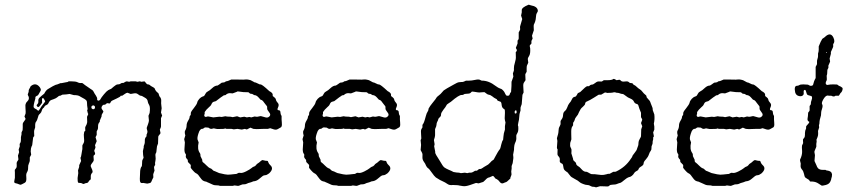

<svg xmlns="http://www.w3.org/2000/svg" viewBox="-20 -788 3674 824"><path d="M226.1 -425.8 239.7 -431.2H244.1L264.2 -435.1Q271 -435.1 274.9 -439H284.2Q305.2 -439 312.5 -435.1Q319.3 -431.2 325.7 -431.6Q332 -432.1 334 -431.2Q335.9 -430.2 337.4 -428.7Q338.9 -426.8 344.7 -422.9Q350.6 -418.9 355.5 -415.5Q359.4 -412.1 368.2 -406.7Q377 -401.4 379.4 -398.4Q382.8 -393.6 383.8 -390.6Q384.8 -387.7 391.6 -377.9Q397.9 -368.2 397 -363.3Q396 -358.4 400.9 -356Q408.2 -356 411.1 -362.3Q414.1 -368.7 425.8 -382.8Q437.5 -397 444.3 -400.9Q451.2 -404.8 453.1 -405.3Q455.1 -405.3 457.5 -407.2Q460 -409.2 467.8 -416Q479 -425.8 485.4 -425.8Q491.7 -425.8 495.1 -427.7Q501 -432.1 504.4 -432.1H509.8Q511.7 -433.1 515.6 -435.5Q519.5 -438 522.5 -438.5Q524.9 -439 528.8 -438Q532.7 -437 534.2 -437L541 -439H562L569.8 -437L580.1 -439L586.9 -437Q599.1 -439 601.1 -438.5Q602.5 -437.5 606.4 -431.6Q610.4 -425.8 615.2 -425.8Q621.1 -425.8 627.9 -418.9Q642.1 -411.1 643.1 -409.7Q644 -408.2 646 -403.3Q649.4 -395.5 660.2 -387.2L664.1 -375Q672.4 -366.7 671.9 -355.5Q670.9 -343.8 672.4 -335.9Q673.8 -328.1 673.8 -323.2L670.9 -305.2L675.8 -292L670.9 -280.8V-245.1Q670.9 -241.7 666 -231.9L668.9 -216.8Q668 -213.9 663.6 -209Q659.2 -204.1 659.2 -201.2L658.2 -171.9L653.8 -160.2Q652.8 -156.2 652.3 -147.5Q651.9 -138.7 650.9 -134.8Q649.9 -131.8 647.9 -128.4Q646 -125 647.5 -115.7Q648.9 -106.4 647 -97.7Q645 -88.9 645.5 -85.4Q646 -82 646 -80.1Q641.1 -75.2 641.1 -68.8L643.1 -55.7L638.2 -42Q637.2 -40 637.7 -34.7Q638.2 -29.3 638.2 -26.9L632.8 -16.1Q629.9 -7.8 627.4 -4.9Q625 -2 611.8 0L594.7 -2.9Q592.3 -2.9 589.4 -2.4Q586.4 -2 583 -4.9Q579.6 -10.3 580.1 -20.5Q581.1 -30.8 581.1 -43.9Q581.1 -67.4 588.9 -75.2Q589.8 -79.1 589.8 -87.4Q589.8 -95.7 590.8 -100.1L596.2 -110.8L594.2 -123L593.3 -139.6L596.2 -152.8Q597.2 -153.3 596.7 -157.2Q596.2 -161.1 599.1 -167Q602.1 -172.9 601.6 -184.1Q600.6 -194.8 608.9 -203.1Q608.9 -206.5 608.9 -210Q614.7 -221.2 611.8 -228.5Q608.9 -236.3 609.9 -240.2Q611.3 -244.1 615.2 -254.9Q619.1 -265.6 619.1 -271L617.2 -291L622.1 -303.2Q625.5 -328.6 620.1 -337.4Q614.7 -346.2 614.3 -351.6Q613.3 -362.8 602.1 -368.7Q590.8 -374.5 589.4 -376Q587.9 -377 585.4 -377Q583 -377 580.6 -377.9Q578.1 -378.9 571.8 -383.8Q565.4 -389.2 554.7 -387.2Q543.9 -385.3 541 -384.8L526.9 -390.1Q522 -389.6 514.2 -383.8Q505.9 -377.9 504.9 -377.4Q503.9 -377 502 -377Q500 -377 498 -377Q498 -373 480.5 -365.2Q462.9 -356.9 460 -355.5Q456.1 -353 454.1 -348.1Q452.6 -342.8 446.8 -344.2Q439 -346.7 435.5 -342.3Q432.1 -337.9 427.2 -338.4Q422.4 -339.4 417.5 -332Q413.1 -324.2 418.9 -317.4Q424.8 -310.5 423.3 -307.6Q421.9 -304.7 419.4 -300.8Q417 -296.9 416.5 -295.4Q416 -293.9 416 -290.5Q416 -287.1 415 -286.1L408.2 -270V-265.1Q400.9 -257.8 400.9 -247.6Q400.9 -237.3 399.9 -233.9L395 -224.1V-209L390.1 -199.2L395 -182.1L388.2 -166Q387.2 -164.1 388.7 -160.6Q390.1 -157.2 389.6 -155.3Q388.2 -149.4 385.7 -145Q383.3 -140.6 385.7 -136.7Q388.2 -132.3 388.2 -128.4Q388.2 -124.5 381.8 -120.1Q380.9 -117.2 381.8 -109.4Q382.8 -101.6 381.8 -98.1Q380.9 -95.2 374 -86.4Q367.2 -77.6 370.1 -72.3Q373 -66.9 376 -58.6Q378.9 -50.3 376 -46.9Q368.7 -39.6 369.6 -28.8Q370.6 -18.1 367.7 -16.6Q365.2 -15.1 364.3 -14.2Q363.3 -13.7 360.8 -9.8Q358.9 -5.9 357.4 -4.9Q353 -2 351.1 -2.4Q349.1 -2.9 344.2 -0.5Q338.9 2 337.4 1.5Q335.9 1 332.5 -0.5Q329.1 -2 328.6 -2.4Q328.1 -2.9 322.3 -2.9Q316.4 -2.9 314.9 -4.9Q313 -7.8 313 -23.9L315.9 -44.9L314.9 -57.1L319.8 -71.8V-76.7Q319.8 -80.1 320.8 -81.1L328.1 -97.2L325.2 -110.8Q328.1 -113.8 329.6 -126Q331.1 -138.2 332.5 -143.1Q334 -147.9 333.5 -153.8Q333 -160.2 333.5 -163.1Q334 -166 336.9 -170.4Q339.8 -174.8 340.8 -179.7Q341.8 -184.6 340.3 -198.2Q338.9 -212.4 340.8 -217.8Q340.8 -223.6 346.2 -227.1Q346.2 -230 345.7 -235.4Q345.2 -240.2 346.2 -243.2Q347.2 -246.1 350.1 -251Q353 -255.9 353 -258.8Q355 -261.7 354 -272.9Q353 -284.2 353.5 -286.6Q354 -289.1 358.9 -298.8Q358.9 -299.8 356.9 -301.8L354 -314.9Q356 -316.9 356 -320.8L354 -335Q354 -352.5 351.1 -356.4Q348.6 -359.4 342.8 -363.3Q336.9 -367.2 331.5 -369.6Q326.2 -372.1 323.7 -374Q316.4 -379.9 296.4 -379.9L278.8 -384.8L264.2 -382.8Q249 -381.8 248 -381.8L238.3 -377Q236.8 -377 235.4 -377Q232.9 -377 227.1 -371.6Q221.2 -366.2 210 -362.3Q199.2 -358.9 196.3 -356.9Q193.4 -355 189.9 -349.1Q187 -342.8 185.1 -340.8Q183.1 -338.9 178.7 -336.9Q173.8 -335 172.9 -334Q171.9 -333 170.9 -330.6Q169.9 -328.1 168.9 -327.1Q168 -326.2 165 -323.7Q161.1 -320.3 159.2 -313Q157.7 -305.7 152.3 -300.8Q147 -295.9 145.5 -293Q144 -290 142.1 -282.2Q139.2 -271 135.3 -266.1Q130.9 -261.2 130.9 -252.4V-241.2L127 -229Q126 -225.6 126.5 -216.8Q127 -208 127 -204.1Q122.1 -199.2 122.1 -196.8L118.2 -165Q118.2 -164.1 115.2 -158.7Q112.3 -153.3 111.8 -138.2Q113.8 -126.5 113.8 -124L107.9 -112.8V-99.1Q107.9 -94.7 104 -86.4Q100.1 -78.1 100.6 -67.9Q101.1 -57.6 96.2 -49.3Q91.3 -41.5 92.8 -29.8Q93.8 -18.1 92.3 -12.2Q90.8 -5.9 85 -2.9Q79.1 0 74.7 2.4Q70.3 4.9 66.9 4.9L56.2 1Q55.2 0 49.3 -1Q43.5 -2 42 -4.4Q40 -6.8 42 -14.6Q43.9 -22.5 43.9 -24.9V-47.9Q43 -58.1 43.9 -59.6Q44.9 -61 48.8 -65.9Q52.7 -70.8 51.8 -80.6Q50.3 -90.8 54.7 -96.2Q59.1 -102.1 59.1 -104L57.1 -120.1L62 -134.8L60.1 -146L64.9 -160.2Q64.9 -161.1 64.5 -165.5Q64 -169.9 64.9 -171.4Q65.9 -172.9 67.4 -175.3Q69.8 -179.2 69.8 -189.5V-199.2L71.8 -209Q72.8 -210.9 72.3 -215.8Q71.8 -220.7 74.7 -224.6Q78.1 -228.5 77.6 -240.7Q77.1 -252.9 77.6 -256.8Q78.1 -260.7 83.5 -267.6Q88.9 -274.4 89.8 -277.8L85 -288.1L89.8 -300.8Q90.8 -305.7 89.4 -322.3Q87.9 -338.9 90.8 -342.8Q90.8 -346.7 98.6 -354.5Q106.4 -362.3 103 -373Q99.1 -379.9 99.1 -382.8L103 -394V-397.5Q103 -402.3 105.5 -406.2Q107.9 -410.2 108.9 -412.1Q109.9 -414.1 110.4 -415.5Q110.8 -417 111.8 -418Q130.9 -434.1 147 -418Q151.9 -413.1 154.3 -407.2Q156.7 -401.4 152.3 -395Q147.9 -387.7 146 -383.8Q144 -379.9 142.6 -378.9Q141.1 -377.9 137.7 -376.5Q131.8 -374 131.8 -369.6V-365.2Q121.6 -331.1 125 -326.7Q128.4 -322.3 133.3 -320.3Q138.2 -318.8 139.2 -315.9Q143.1 -313 146 -313Q148.4 -315.4 152.8 -322.8Q156.7 -330.1 159.7 -333.5Q162.6 -336.9 173.8 -352.1Q173.8 -354 170.4 -360.4Q167 -366.2 165.5 -367.2Q164.1 -368.2 162.1 -366.2Q160.2 -364.3 160.2 -362.3Q160.2 -360.4 160.6 -353.5Q161.1 -347.2 160.6 -346.7Q160.2 -346.2 152.3 -335.4Q144.5 -325.2 140.6 -330.1Q136.7 -335 137.2 -336.9Q138.2 -338.9 141.1 -341.8Q145.5 -346.2 144.5 -355Q143.6 -363.8 150.9 -370.1Q158.2 -376 159.2 -377.4Q160.2 -378.9 169.9 -386.2Q176.8 -399.9 185.1 -405.3Q193.4 -410.6 206.5 -418Q221.2 -425.8 226.1 -425.8ZM377 -335Q370.1 -332 373 -323.2Q377 -318.4 381.8 -319.3Q386.7 -320.3 387.7 -326.2Q388.7 -331.1 384.8 -334Q381.8 -336.9 377 -335Z M949.7 -439Q957 -439 972.7 -446.8H988.8Q1010.7 -446.8 1017.6 -446.3Q1024.4 -445.8 1032.2 -446.8Q1040 -447.8 1047.9 -445.8Q1054.7 -443.8 1055.7 -443.8L1073.7 -434.1H1076.7L1094.7 -425.8H1098.1Q1105 -425.8 1135.7 -397Q1150.4 -389.6 1150.4 -381.8V-376Q1152.3 -374 1157.7 -370.1Q1163.1 -366.2 1164.1 -360.8Q1165 -354 1171.9 -346.7Q1179.2 -339.4 1173.3 -327.1Q1167.5 -314.9 1175.8 -314.9H1177.7Q1183.6 -313 1183.6 -305.2Q1183.6 -297.4 1188.5 -290V-274.9Q1188.5 -273.4 1189.5 -261.7Q1190.4 -250 1189 -246.6Q1187.5 -243.2 1186.5 -242.2Q1185.5 -241.2 1183.1 -240.2Q1180.7 -239.3 1172.9 -234.4Q1165 -229.5 1154.8 -232.9L1139.6 -237.8L1129.4 -234.9Q1119.6 -234.9 1110.4 -234.9L1081.1 -233.9Q1073.7 -233.9 1067.4 -234.9L1054.7 -240.2L1040.5 -232.9Q1038.6 -231.9 1035.2 -233.4Q1031.7 -234.9 1030.8 -234.9L1017.6 -231.9L999 -234.9L983.4 -232.9L973.6 -234.9H951.7L946.8 -236.8L940.4 -234.9Q930.7 -234.9 920.4 -234.4Q910.2 -233.9 903.8 -235.8Q897.5 -237.8 895 -236.8Q890.1 -234.9 885.7 -234.9Q881.3 -234.9 874.5 -240.2Q859.9 -242.7 856.4 -239.3Q851.6 -234.9 848.1 -234.9H844.7Q838.9 -231.9 835.4 -225.1Q825.7 -201.2 827.6 -189.9L832.5 -176.8Q825.7 -147 837.9 -130.9Q840.3 -127.4 840.3 -122.6V-118.2Q842.3 -112.8 845.2 -107.9Q848.6 -103 848.1 -99.1Q847.7 -93.8 852.1 -90.8Q856.4 -87.9 866.7 -77.6Q877 -67.4 880.9 -66.4Q884.8 -65.4 886.7 -64Q888.7 -63 891.6 -59.6Q894.5 -56.2 896.5 -55.2Q898.4 -54.2 902.3 -53.2Q906.2 -52.2 913.6 -48.3Q920.9 -44.4 926.8 -43.9L944.3 -40Q958 -37.1 970.7 -39.1Q983.4 -41 988.3 -41Q993.2 -41 994.6 -41.5Q998 -42.5 1001.5 -44.9Q1004.9 -47.4 1013.2 -45.9Q1021 -44.9 1036.6 -52.7Q1052.7 -61 1059.1 -66.4Q1065.4 -71.8 1067.9 -72.3Q1074.7 -74.2 1078.1 -78.6Q1081.5 -83 1082.5 -84Q1083.5 -85 1087.4 -87.4Q1091.8 -89.8 1096.7 -94.7Q1101.6 -99.6 1106.4 -101.1L1119.6 -98.1Q1128.4 -98.1 1129.4 -96.7Q1130.4 -95.7 1131.8 -90.8Q1133.8 -85 1139.6 -79.6Q1157.2 -64.5 1134.8 -43.9Q1124.5 -36.1 1118.2 -36.1Q1111.8 -36.1 1106.9 -32.2Q1101.6 -28.3 1090.8 -19Q1080.1 -10.3 1067.4 -9.8Q1056.2 -4.9 1050.8 -3.9Q1045.4 -2.9 1040 0Q1034.7 2.9 1029.3 2.9Q1023.4 2.9 1020.5 3.4Q1017.6 3.9 1011.2 6.8Q1004.9 9.8 1001.5 9.8L986.3 7.8L978.5 9.8Q951.7 9.8 924.8 9.8L917.5 7.8Q898.9 7.8 892.1 3.9Q884.8 0 876 -3.4Q867.2 -6.8 866.7 -7.8Q855.5 -9.8 850.6 -13.2Q845.7 -16.6 837.4 -28.3Q829.6 -40 825.7 -42Q821.8 -43.9 818.8 -45.9Q815.4 -47.9 807.6 -56.6Q799.8 -65.4 798.8 -67.9Q797.9 -69.3 798.8 -74.2Q799.3 -79.1 797.9 -81.1Q796.4 -83 786.6 -92.8L785.6 -102.1Q776.9 -110.8 777.3 -116.7Q778.3 -122.1 778.3 -124L773.4 -132.8Q771.5 -138.7 771.5 -146.5L773.4 -176.8L770.5 -190.9L775.4 -207Q775.4 -208 773.9 -212.4Q772.5 -216.8 773.4 -225.1Q780.8 -237.8 780.8 -248.5Q780.8 -259.3 787.1 -269.5Q793.5 -279.8 793.5 -283.7Q793.5 -287.1 793.9 -288.1Q794.4 -289.1 795.4 -290.5Q796.4 -292 797.4 -293.5Q798.3 -294.9 798.8 -296.4Q799.3 -297.9 798.8 -301.3Q798.8 -304.7 800.8 -308.6Q802.7 -312.5 812 -324.2Q824.2 -339.4 826.2 -347.2Q827.6 -355 835.4 -363.8Q843.8 -372.1 849.1 -373.5Q854.5 -375 856 -376.5Q858.4 -378.9 861.8 -385.7Q865.2 -392.6 871.6 -395.5Q879.9 -399.4 891.1 -410.2Q902.3 -420.9 913.6 -420.9Q917 -422.4 931.6 -433.1L939.5 -434.1Q944.8 -434.1 949.7 -439ZM946.8 -289.1Q953.6 -287.1 969.7 -287.1L978.5 -285.2L997.6 -289.1Q998.5 -289.1 1010.7 -284.2L1028.3 -287.1L1039.6 -284.2L1049.8 -286.1L1058.6 -284.2L1072.8 -288.1Q1074.7 -288.1 1079.1 -287.1Q1083.5 -286.1 1090.3 -288.1Q1097.7 -290 1100.1 -289.6Q1102.5 -289.1 1107.4 -287.6Q1112.3 -286.1 1119.6 -284.2Q1127 -282.2 1132.8 -285.6Q1138.7 -289.1 1139.6 -294.9Q1140.1 -300.8 1133.3 -308.6Q1126.5 -316.4 1126.5 -322.8V-330.1Q1125.5 -333 1121.1 -337.9Q1116.7 -342.8 1112.8 -348.6Q1106 -359.4 1098.6 -359.9Q1096.7 -362.3 1088.4 -371.1Q1080.1 -379.9 1070.8 -379.9Q1069.3 -381.3 1062.5 -384.8Q1053.7 -384.8 1050.3 -388.7Q1046.9 -392.6 1044.9 -392.1Q1022 -392.1 1010.3 -394.5Q998.5 -397 996.6 -394Q981.4 -388.2 978.5 -387.2L966.8 -388.2Q956.1 -388.2 947.8 -379.9Q940.4 -379.9 936.5 -376Q933.6 -375 906.7 -354Q904.8 -353 898.4 -351.6Q892.1 -350.1 888.7 -343.3Q885.7 -335.9 882.8 -333.5Q879.9 -331.1 876.5 -327.6Q864.7 -317.4 858.4 -307.1V-299.8Q857.4 -298.8 857.4 -296.9L856.4 -293Q857.9 -284.7 865.2 -286.6Q872.6 -289.1 874.5 -288.1L895.5 -284.2L921.4 -287.1L931.6 -286.1Z M1457.5 -439Q1464.8 -439 1480.5 -446.8H1496.6Q1518.6 -446.8 1525.4 -446.3Q1532.2 -445.8 1540 -446.8Q1547.9 -447.8 1555.7 -445.8Q1562.5 -443.8 1563.5 -443.8L1581.5 -434.1H1584.5L1602.5 -425.8H1606Q1612.8 -425.8 1643.6 -397Q1658.2 -389.6 1658.2 -381.8V-376Q1660.2 -374 1665.5 -370.1Q1670.9 -366.2 1671.9 -360.8Q1672.9 -354 1679.7 -346.7Q1687 -339.4 1681.2 -327.1Q1675.3 -314.9 1683.6 -314.9H1685.5Q1691.4 -313 1691.4 -305.2Q1691.4 -297.4 1696.3 -290V-274.9Q1696.3 -273.4 1697.3 -261.7Q1698.2 -250 1696.8 -246.6Q1695.3 -243.2 1694.3 -242.2Q1693.4 -241.2 1690.9 -240.2Q1688.5 -239.3 1680.7 -234.4Q1672.9 -229.5 1662.6 -232.9L1647.5 -237.8L1637.2 -234.9Q1627.4 -234.9 1618.2 -234.9L1588.9 -233.9Q1581.5 -233.9 1575.2 -234.9L1562.5 -240.2L1548.3 -232.9Q1546.4 -231.9 1543 -233.4Q1539.6 -234.9 1538.6 -234.9L1525.4 -231.9L1506.8 -234.9L1491.2 -232.9L1481.4 -234.9H1459.5L1454.6 -236.8L1448.2 -234.9Q1438.5 -234.9 1428.2 -234.4Q1418 -233.9 1411.6 -235.8Q1405.3 -237.8 1402.8 -236.8Q1397.9 -234.9 1393.6 -234.9Q1389.2 -234.9 1382.3 -240.2Q1367.7 -242.7 1364.3 -239.3Q1359.4 -234.9 1356 -234.9H1352.5Q1346.7 -231.9 1343.3 -225.1Q1333.5 -201.2 1335.4 -189.9L1340.3 -176.8Q1333.5 -147 1345.7 -130.9Q1348.1 -127.4 1348.1 -122.6V-118.2Q1350.1 -112.8 1353 -107.9Q1356.4 -103 1356 -99.1Q1355.5 -93.8 1359.9 -90.8Q1364.3 -87.9 1374.5 -77.6Q1384.8 -67.4 1388.7 -66.4Q1392.6 -65.4 1394.5 -64Q1396.5 -63 1399.4 -59.6Q1402.3 -56.2 1404.3 -55.2Q1406.2 -54.2 1410.2 -53.2Q1414.1 -52.2 1421.4 -48.3Q1428.7 -44.4 1434.6 -43.9L1452.1 -40Q1465.8 -37.1 1478.5 -39.1Q1491.2 -41 1496.1 -41Q1501 -41 1502.4 -41.5Q1505.9 -42.5 1509.3 -44.9Q1512.7 -47.4 1521 -45.9Q1528.8 -44.9 1544.4 -52.7Q1560.5 -61 1566.9 -66.4Q1573.2 -71.8 1575.7 -72.3Q1582.5 -74.2 1585.9 -78.6Q1589.4 -83 1590.3 -84Q1591.3 -85 1595.2 -87.4Q1599.6 -89.8 1604.5 -94.7Q1609.4 -99.6 1614.3 -101.1L1627.4 -98.1Q1636.2 -98.1 1637.2 -96.7Q1638.2 -95.7 1639.6 -90.8Q1641.6 -85 1647.5 -79.6Q1665 -64.5 1642.6 -43.9Q1632.3 -36.1 1626 -36.1Q1619.6 -36.1 1614.7 -32.2Q1609.4 -28.3 1598.6 -19Q1587.9 -10.3 1575.2 -9.8Q1564 -4.9 1558.6 -3.9Q1553.2 -2.9 1547.9 0Q1542.5 2.9 1537.1 2.9Q1531.2 2.9 1528.3 3.4Q1525.4 3.9 1519 6.8Q1512.7 9.8 1509.3 9.8L1494.1 7.8L1486.3 9.8Q1459.5 9.8 1432.6 9.8L1425.3 7.8Q1406.7 7.8 1399.9 3.9Q1392.6 0 1383.8 -3.4Q1375 -6.8 1374.5 -7.8Q1363.3 -9.8 1358.4 -13.2Q1353.5 -16.6 1345.2 -28.3Q1337.4 -40 1333.5 -42Q1329.6 -43.9 1326.7 -45.9Q1323.2 -47.9 1315.4 -56.6Q1307.6 -65.4 1306.6 -67.9Q1305.7 -69.3 1306.6 -74.2Q1307.1 -79.1 1305.7 -81.1Q1304.2 -83 1294.4 -92.8L1293.5 -102.1Q1284.7 -110.8 1285.2 -116.7Q1286.1 -122.1 1286.1 -124L1281.2 -132.8Q1279.3 -138.7 1279.3 -146.5L1281.2 -176.8L1278.3 -190.9L1283.2 -207Q1283.2 -208 1281.7 -212.4Q1280.3 -216.8 1281.2 -225.1Q1288.6 -237.8 1288.6 -248.5Q1288.6 -259.3 1294.9 -269.5Q1301.3 -279.8 1301.3 -283.7Q1301.3 -287.1 1301.8 -288.1Q1302.2 -289.1 1303.2 -290.5Q1304.2 -292 1305.2 -293.5Q1306.2 -294.9 1306.6 -296.4Q1307.1 -297.9 1306.6 -301.3Q1306.6 -304.7 1308.6 -308.6Q1310.5 -312.5 1319.8 -324.2Q1332 -339.4 1334 -347.2Q1335.4 -355 1343.3 -363.8Q1351.6 -372.1 1356.9 -373.5Q1362.3 -375 1363.8 -376.5Q1366.2 -378.9 1369.6 -385.7Q1373 -392.6 1379.4 -395.5Q1387.7 -399.4 1398.9 -410.2Q1410.2 -420.9 1421.4 -420.9Q1424.8 -422.4 1439.5 -433.1L1447.3 -434.1Q1452.6 -434.1 1457.5 -439ZM1454.6 -289.1Q1461.4 -287.1 1477.5 -287.1L1486.3 -285.2L1505.4 -289.1Q1506.3 -289.1 1518.6 -284.2L1536.1 -287.1L1547.4 -284.2L1557.6 -286.1L1566.4 -284.2L1580.6 -288.1Q1582.5 -288.1 1586.9 -287.1Q1591.3 -286.1 1598.1 -288.1Q1605.5 -290 1607.9 -289.6Q1610.4 -289.1 1615.2 -287.6Q1620.1 -286.1 1627.4 -284.2Q1634.8 -282.2 1640.6 -285.6Q1646.5 -289.1 1647.5 -294.9Q1647.9 -300.8 1641.1 -308.6Q1634.3 -316.4 1634.3 -322.8V-330.1Q1633.3 -333 1628.9 -337.9Q1624.5 -342.8 1620.6 -348.6Q1613.8 -359.4 1606.4 -359.9Q1604.5 -362.3 1596.2 -371.1Q1587.9 -379.9 1578.6 -379.9Q1577.1 -381.3 1570.3 -384.8Q1561.5 -384.8 1558.1 -388.7Q1554.7 -392.6 1552.7 -392.1Q1529.8 -392.1 1518.1 -394.5Q1506.3 -397 1504.4 -394Q1489.3 -388.2 1486.3 -387.2L1474.6 -388.2Q1463.9 -388.2 1455.6 -379.9Q1448.2 -379.9 1444.3 -376Q1441.4 -375 1414.6 -354Q1412.6 -353 1406.2 -351.6Q1399.9 -350.1 1396.5 -343.3Q1393.6 -335.9 1390.6 -333.5Q1387.7 -331.1 1384.3 -327.6Q1372.6 -317.4 1366.2 -307.1V-299.8Q1365.2 -298.8 1365.2 -296.9L1364.3 -293Q1365.7 -284.7 1373 -286.6Q1380.4 -289.1 1382.3 -288.1L1403.3 -284.2L1429.2 -287.1L1439.5 -286.1Z M2173.3 -393.1Q2173.3 -399.4 2174.3 -407.2Q2175.3 -415 2175.3 -437L2183.1 -459L2181.2 -473.1L2185.1 -483.9Q2186 -487.3 2185.5 -494.1Q2185.1 -504.4 2189.9 -519.5Q2194.8 -534.7 2193.8 -546.4Q2193.4 -558.6 2193.4 -564Q2198.2 -568.8 2198.2 -571.3Q2198.2 -574.2 2197.3 -576.2Q2196.3 -578.1 2194.8 -580.1Q2193.4 -582 2194.3 -584L2201.2 -601.1V-613.8Q2206.1 -618.2 2206.1 -624V-648.9Q2207 -650.9 2209 -654.3Q2210.9 -658.2 2211.9 -660.2Q2212.9 -662.1 2211.9 -668Q2211.4 -673.8 2212.4 -675.8L2221.2 -706.1L2216.3 -721.2L2219.2 -734.9V-744.6Q2219.2 -755.9 2247.1 -767.1Q2248 -769 2258.3 -765.1Q2286.1 -760.3 2288.1 -743.2Q2289.1 -739.3 2284.7 -732.9Q2280.3 -726.6 2279.8 -712.4Q2279.3 -698.2 2271 -682.1Q2270 -677.7 2270.5 -669.9Q2271 -662.1 2271 -658.2L2263.2 -634.8Q2263.2 -631.8 2264.6 -627.9Q2266.1 -624 2265.6 -622.1Q2265.1 -620.1 2263.2 -617.2Q2261.2 -614.3 2260.7 -612.3Q2260.3 -610.4 2260.7 -606.4Q2261.2 -602.1 2260.3 -600.6Q2259.3 -599.1 2256.3 -596.2Q2253.4 -593.3 2253.4 -590.8L2255.4 -580.1Q2256.8 -557.6 2251 -548.3Q2245.1 -539.1 2245.1 -535.2L2247.1 -519L2241.2 -505.9Q2240.2 -502 2240.2 -493.7V-480Q2239.3 -479 2238.8 -477.5Q2238.3 -476.1 2236.3 -473.1Q2234.4 -470.2 2234.4 -467.8L2235.4 -443.8Q2234.4 -441.9 2230.5 -436.5Q2226.6 -431.2 2226.1 -427.2Q2225.1 -423.3 2226.1 -410.2Q2227.1 -397 2227.1 -391.1Q2222.2 -381.3 2222.2 -380.9L2219.2 -342.8Q2219.2 -339.8 2216.3 -333.5Q2213.4 -327.1 2213.9 -321.3Q2214.4 -315.4 2213.9 -313.5Q2213.4 -311 2211.9 -307.1Q2209 -299.8 2208.5 -287.1Q2208 -274.4 2204.6 -262.2Q2201.2 -249.5 2204.1 -246.1Q2205.6 -227.5 2201.7 -219.7Q2197.3 -211.9 2196.3 -209Q2195.3 -206.1 2195.8 -198.7Q2196.8 -186.5 2191.4 -176.3Q2186 -165.5 2186 -145L2182.1 -124L2183.1 -113.8V-108.9Q2181.2 -91.8 2180.2 -87.9L2176.3 -77.1Q2175.3 -75.2 2175.8 -69.8Q2176.3 -64.5 2174.8 -57.6Q2173.3 -51.3 2174.8 -44.9Q2176.3 -38.6 2173.3 -32.7Q2170.4 -26.9 2170.4 -24.9V-22Q2154.3 -5.9 2150.4 -5.9L2147 -4.9Q2146 -4.9 2141.6 -2.4Q2132.3 2.4 2124.5 -7.3Q2118.7 -16.6 2106 -22Q2105 -22.9 2101.6 -27.8Q2098.1 -32.7 2095.2 -33.2L2078.1 -25.9H2075.2Q2068.8 -22.5 2061.5 -14.2Q2054.2 -5.9 2049.3 -5.9L2034.2 -1L2022.9 -2.9Q2017.1 -1 1997.6 5.9Q1978 12.7 1966.3 10.7Q1954.1 8.8 1951.7 8.3Q1949.2 7.8 1947.3 7.3Q1945.3 6.8 1943.4 6.8L1923.3 5.9Q1909.2 8.3 1899.4 1Q1889.2 -5.9 1884.3 -7.8Q1878.9 -9.8 1868.2 -15.6Q1857.4 -21.5 1850.6 -26.4Q1843.8 -31.7 1833 -47.4Q1822.3 -63 1817.4 -65.9Q1812.5 -68.8 1808.6 -76.7Q1805.2 -84 1804.7 -85.4Q1804.2 -86.9 1799.8 -92.8Q1792 -103 1793 -115.2Q1793.9 -127.4 1792 -130.9Q1790 -134.3 1785.2 -144Q1785.2 -147.9 1787.1 -166L1785.2 -186L1788.1 -193.8Q1788.1 -198.7 1787.1 -212.4Q1786.1 -226.1 1787.1 -230Q1788.1 -233.9 1793 -241.2V-252Q1798.8 -259.8 1800.3 -265.6Q1802.2 -272 1803.2 -274.4Q1804.2 -276.9 1807.6 -290Q1811 -303.2 1815.4 -309.1Q1819.3 -314.5 1819.3 -321.8Q1825.2 -333 1835 -344.7Q1844.7 -356.4 1848.6 -361.8Q1852.1 -367.2 1854 -370.1Q1856 -373 1863.8 -378.9Q1871.6 -384.8 1876 -390.6Q1880.9 -397 1884.3 -399.9Q1887.7 -402.8 1898.9 -409.2Q1910.2 -415 1926.8 -424.8Q1943.4 -434.6 1949.7 -435.1L1959 -436H1963.9Q1968.3 -436 1980 -441.9H1992.7Q2003.9 -441.9 2017.1 -444.8Q2030.3 -447.8 2036.1 -446.8L2047.4 -441.9Q2077.1 -442.4 2107.4 -418.9Q2119.1 -410.2 2126 -408.2Q2132.8 -406.7 2137.2 -401.9Q2142.1 -397 2144.5 -393.1Q2147 -389.2 2147.9 -386.2Q2149.4 -382.8 2151.4 -379.9Q2153.3 -377 2158.2 -377Q2163.1 -377 2165 -378.9Q2167 -380.9 2167.5 -383.3Q2168 -385.7 2168.9 -387.2Q2168.9 -388.7 2173.3 -393.1ZM2194.3 -314.9Q2187.5 -313 2189 -304.2Q2189 -300.3 2193.4 -300.8Q2199.2 -301.8 2196.3 -313ZM2003.9 -394Q1998 -386.2 1990.2 -386.2L1974.1 -384.8Q1973.1 -384.8 1970.7 -382.8Q1966.8 -379.9 1961.9 -380.4Q1950.7 -381.8 1915 -351.1Q1913.1 -349.1 1905.3 -344.7Q1897.5 -340.3 1895.5 -335Q1893.1 -329.6 1882.8 -316.9Q1873 -303.7 1873 -298.3Q1873 -293 1872.1 -291Q1871.1 -289.1 1869.6 -287.1Q1868.2 -285.2 1865.7 -283.2Q1863.3 -281.2 1861.8 -278.8Q1860.4 -276.4 1859.9 -272.9Q1859.4 -270 1856.4 -265.1Q1853.5 -259.8 1853.5 -253.9Q1853 -248 1852.1 -246.1L1847.2 -233.9V-207Q1847.2 -201.7 1842.3 -187L1845.2 -168.9L1843.3 -160.2L1847.2 -140.1Q1848.1 -138.2 1847.7 -133.3Q1847.2 -128.4 1867.2 -98.1Q1880.4 -74.2 1887.2 -69.3Q1894 -64.5 1905.3 -59.6Q1916.5 -55.2 1926.3 -49.8Q1940.9 -46.9 1950.2 -46.9L1958 -44.9L1975.1 -46.9L1985.4 -44.9L1993.2 -46.9H1999Q2005.9 -46.9 2010.7 -50.3Q2015.6 -53.7 2018.1 -54.7Q2020 -55.7 2022.9 -55.2Q2026.4 -55.2 2027.3 -55.7Q2028.3 -56.2 2030.8 -58.6Q2035.2 -63 2039.6 -63H2043.9Q2045.9 -64 2047.9 -65.4Q2049.8 -66.9 2052.2 -67.9Q2054.2 -68.8 2056.2 -70.8Q2058.6 -72.3 2065.4 -76.2Q2072.3 -80.1 2075.2 -82Q2078.1 -84 2083 -89.4Q2087.9 -94.7 2089.8 -96.7Q2091.8 -98.6 2095.2 -100.6Q2098.1 -102.1 2099.1 -103.5Q2100.1 -105 2101.6 -108.4Q2103 -111.3 2106.9 -118.2Q2110.4 -125 2116.2 -134.8Q2122.1 -144.5 2126 -148.9Q2127.9 -152.8 2131.3 -168Q2134.8 -183.1 2139.2 -188Q2140.1 -192.4 2140.6 -202.1Q2141.1 -214.4 2147 -231.9V-246.1L2149.4 -262.2Q2146 -274.4 2146 -280.3L2147 -303.2Q2147 -315.4 2146 -317.4Q2145 -319.3 2140.6 -321.8Q2133.8 -326.7 2132.8 -338.4Q2131.8 -350.1 2127.4 -351.6Q2114.7 -355.5 2113.8 -358.4Q2113.3 -360.8 2112.3 -361.8Q2110.4 -362.8 2108.9 -363.8Q2107.4 -365.2 2104.5 -366.2Q2101.6 -367.2 2093.3 -374Q2084.5 -380.9 2078.1 -381.3Q2072.3 -382.3 2066.4 -387.2Q2060.5 -392.1 2058.6 -392.6Q2056.6 -393.1 2049.8 -392.1Q2043 -391.1 2037.1 -391.1Q2031.2 -391.1 2018.6 -393.6Q2005.9 -396 2003.9 -394Z M2370.1 -194.8Q2377 -215.3 2377 -226.6Q2377 -237.8 2381.8 -245.6Q2386.7 -253.4 2385.7 -260.3Q2385.3 -267.1 2386.2 -269.5Q2387.2 -272 2390.6 -276.4Q2396 -283.2 2396.5 -294.4Q2397 -306.2 2404.3 -311.5Q2411.1 -317.4 2414.6 -327.6Q2418 -337.9 2422.9 -344.2Q2428.2 -350.1 2429.2 -352.1Q2430.2 -354 2432.1 -357.4Q2434.1 -360.8 2436.5 -365.7Q2439 -370.6 2444.8 -372.1Q2450.2 -373 2452.1 -375Q2454.1 -377 2456.1 -381.3Q2458 -385.7 2460 -388.2L2470.2 -393.1Q2495.1 -418 2500 -418H2507.3Q2514.2 -424.8 2520 -424.8Q2525.9 -424.8 2534.7 -432.1Q2543.5 -439.5 2551.8 -438.5Q2559.6 -438 2561.5 -438Q2563.5 -438 2571.3 -443.8H2586.4Q2606.9 -443.8 2612.3 -449.2Q2615.2 -450.2 2620.1 -447.3Q2625 -444.3 2626 -443.8L2638.2 -445.8Q2641.1 -445.8 2645 -441.4Q2648.9 -437 2659.2 -438Q2668.9 -439 2672.9 -438.5Q2676.8 -438 2683.1 -432.1L2690.9 -431.2Q2694.8 -431.2 2696.3 -428.2Q2697.8 -424.3 2702.1 -422.9Q2706.5 -421.4 2712.9 -415Q2719.2 -408.7 2725.1 -405.3Q2731.4 -401.9 2737.3 -394Q2743.2 -386.2 2748 -382.8Q2752.9 -378.9 2753.9 -377L2755.4 -370.1Q2757.3 -367.2 2761.2 -363.3Q2765.1 -359.4 2768.1 -355.5Q2771 -351.1 2772.9 -344.2Q2775.4 -336.9 2778.3 -330.6Q2781.2 -324.2 2781.2 -320.3V-315.9L2788.1 -296.9Q2790.5 -276.4 2786.1 -257.3Q2789.1 -245.6 2788.1 -231.9L2783.2 -219.7L2786.1 -204.1Q2786.1 -199.2 2783.2 -199.2Q2783.2 -194.3 2783.2 -189.9Q2780.3 -181.2 2780.8 -175.8Q2781.2 -170.4 2778.3 -165.5Q2775.4 -160.2 2775.9 -152.8Q2776.4 -145.5 2772.9 -141.1Q2768.1 -135.3 2764.6 -124.5Q2761.2 -114.3 2752 -104Q2742.2 -93.8 2742.2 -86.9Q2742.2 -80.1 2733.4 -74.7Q2724.6 -69.3 2723.6 -67.4Q2722.2 -65.4 2721.2 -64Q2720.2 -62 2719.7 -60.5Q2718.8 -57.1 2711.4 -53.7Q2704.1 -50.3 2701.2 -44.4Q2698.2 -38.6 2691.4 -33.2Q2684.1 -27.8 2679.2 -27.8Q2669.4 -24.4 2656.7 -13.2Q2644 -2 2637.2 -2L2624 2.9Q2621.1 3.9 2609.9 4.4Q2598.6 4.9 2596.2 7.8Q2593.3 10.7 2590.8 11.7Q2588.4 12.7 2573.7 11.7Q2559.1 11.2 2555.2 11.2L2538.1 16.1L2531.2 14.2Q2530.3 13.2 2525.9 13.7Q2521.5 14.2 2514.6 10.3Q2507.8 5.9 2500.5 5.9Q2493.2 5.9 2482.4 1.5Q2471.2 -2.9 2468.8 -5.4Q2461.4 -12.7 2445.8 -20.5Q2430.2 -28.3 2426.8 -34.2Q2422.9 -39.6 2420.4 -42Q2418 -44.9 2417 -46.9Q2416 -47.9 2407.7 -53.7Q2399.4 -59.6 2398.4 -67.9Q2397 -76.2 2396.5 -78.6Q2396 -81.1 2395 -83Q2394 -85 2391.6 -85.9Q2380.4 -90.3 2382.3 -99.6Q2383.8 -108.9 2378.9 -114.7Q2374 -120.1 2373 -123Q2372.1 -126 2372.6 -134.8Q2373 -143.6 2373 -147Q2370.1 -149.9 2370.1 -154.8L2372.1 -183.1ZM2650.9 -384.8Q2646.5 -384.8 2640.6 -387.2Q2634.8 -389.6 2630.9 -389.6Q2627 -389.2 2624 -390.6Q2620.1 -392.1 2615.2 -392.1Q2607.4 -389.2 2585 -389.2Q2583 -391.1 2576.2 -391.1L2560.1 -381.8H2554.2Q2550.3 -381.8 2548.8 -381.3Q2547.4 -380.9 2529.3 -369.1Q2510.7 -357.4 2501 -353.5Q2491.2 -350.1 2491.2 -342.8Q2491.2 -338.4 2482.4 -330.6Q2473.6 -323.2 2471.7 -319.3Q2469.2 -315.4 2465.3 -307.6Q2461.9 -298.8 2460 -295.9Q2458 -293 2454.1 -288.1Q2450.2 -283.2 2448.7 -280.3Q2447.3 -277.3 2446.3 -273.4Q2444.8 -267.6 2441.9 -264.6Q2439 -261.7 2439.5 -256.8Q2439.9 -252 2439.5 -250.5Q2439 -249 2437.5 -247.1Q2436 -245.1 2435.1 -243.7Q2434.1 -242.2 2433.6 -240.2Q2433.1 -238.3 2432.1 -233.4Q2431.2 -228.5 2431.6 -212.4Q2432.1 -195.8 2432.1 -189.9L2427.2 -174.8Q2425.8 -161.1 2428.2 -156.7Q2430.2 -152.8 2431.2 -150.4Q2432.1 -147.9 2432.6 -146Q2433.1 -144 2432.6 -138.2Q2432.1 -132.3 2432.1 -129.9L2439 -107.9Q2439.9 -106.9 2439.9 -104.5V-101.1L2452.1 -88.9Q2452.1 -80.1 2460 -75.7Q2467.8 -71.3 2474.6 -63Q2484.9 -50.8 2494.6 -50.8H2498Q2501 -48.8 2504.9 -47.4Q2508.8 -45.9 2512.7 -43Q2517.1 -40 2524.4 -40.5Q2531.2 -41 2546.9 -38.6Q2562.5 -36.1 2571.3 -37.6Q2581.1 -39.1 2584.5 -40.5Q2587.9 -42 2590.8 -42H2596.2L2612.3 -50.8H2618.2Q2622.1 -50.8 2624 -51.8Q2664.1 -70.8 2687 -106Q2691.9 -113.8 2693.4 -115.2V-117.2Q2693.4 -119.1 2703.1 -131.3Q2712.9 -143.6 2713.4 -147.9Q2714.4 -152.3 2716.8 -157.7Q2719.2 -163.1 2719.7 -167.5Q2720.2 -171.9 2720.2 -175.8Q2720.2 -182.6 2725.6 -191.9Q2731 -200.7 2731 -203.1L2731.9 -232.9L2736.3 -246.1L2731 -259.8L2736.3 -273.9Q2736.3 -276.4 2731 -285.2V-304.2Q2722.7 -323.2 2720.7 -332Q2718.8 -340.8 2712.9 -341.8Q2704.1 -343.8 2700.7 -351.6Q2697.3 -359.9 2686 -364.7Q2674.3 -369.1 2665 -377Q2655.8 -384.8 2650.9 -384.8Z M3063 -439Q3070.3 -439 3085.9 -446.8H3102.1Q3124 -446.8 3130.9 -446.3Q3137.7 -445.8 3145.5 -446.8Q3153.3 -447.8 3161.1 -445.8Q3168 -443.8 3168.9 -443.8L3187 -434.1H3189.9L3208 -425.8H3211.4Q3218.3 -425.8 3249 -397Q3263.7 -389.6 3263.7 -381.8V-376Q3265.6 -374 3271 -370.1Q3276.4 -366.2 3277.3 -360.8Q3278.3 -354 3285.2 -346.7Q3292.5 -339.4 3286.6 -327.1Q3280.8 -314.9 3289.1 -314.9H3291Q3296.9 -313 3296.9 -305.2Q3296.9 -297.4 3301.8 -290V-274.9Q3301.8 -273.4 3302.7 -261.7Q3303.7 -250 3302.2 -246.6Q3300.8 -243.2 3299.8 -242.2Q3298.8 -241.2 3296.4 -240.2Q3293.9 -239.3 3286.1 -234.4Q3278.3 -229.5 3268.1 -232.9L3252.9 -237.8L3242.7 -234.9Q3232.9 -234.9 3223.6 -234.9L3194.3 -233.9Q3187 -233.9 3180.7 -234.9L3168 -240.2L3153.8 -232.9Q3151.9 -231.9 3148.4 -233.4Q3145 -234.9 3144 -234.9L3130.9 -231.9L3112.3 -234.9L3096.7 -232.9L3086.9 -234.9H3064.9L3060.1 -236.8L3053.7 -234.9Q3043.9 -234.9 3033.7 -234.4Q3023.4 -233.9 3017.1 -235.8Q3010.7 -237.8 3008.3 -236.8Q3003.4 -234.9 2999 -234.9Q2994.6 -234.9 2987.8 -240.2Q2973.1 -242.7 2969.7 -239.3Q2964.8 -234.9 2961.4 -234.9H2958Q2952.1 -231.9 2948.7 -225.1Q2939 -201.2 2940.9 -189.9L2945.8 -176.8Q2939 -147 2951.2 -130.9Q2953.6 -127.4 2953.6 -122.6V-118.2Q2955.6 -112.8 2958.5 -107.9Q2961.9 -103 2961.4 -99.1Q2960.9 -93.8 2965.3 -90.8Q2969.7 -87.9 2980 -77.6Q2990.2 -67.4 2994.1 -66.4Q2998 -65.4 3000 -64Q3002 -63 3004.9 -59.6Q3007.8 -56.2 3009.8 -55.2Q3011.7 -54.2 3015.6 -53.2Q3019.5 -52.2 3026.9 -48.3Q3034.2 -44.4 3040 -43.9L3057.6 -40Q3071.3 -37.1 3084 -39.1Q3096.7 -41 3101.6 -41Q3106.4 -41 3107.9 -41.5Q3111.3 -42.5 3114.7 -44.9Q3118.2 -47.4 3126.5 -45.9Q3134.3 -44.9 3149.9 -52.7Q3166 -61 3172.4 -66.4Q3178.7 -71.8 3181.2 -72.3Q3188 -74.2 3191.4 -78.6Q3194.8 -83 3195.8 -84Q3196.8 -85 3200.7 -87.4Q3205.1 -89.8 3210 -94.7Q3214.8 -99.6 3219.7 -101.1L3232.9 -98.1Q3241.7 -98.1 3242.7 -96.7Q3243.7 -95.7 3245.1 -90.8Q3247.1 -85 3252.9 -79.6Q3270.5 -64.5 3248 -43.9Q3237.8 -36.1 3231.4 -36.1Q3225.1 -36.1 3220.2 -32.2Q3214.8 -28.3 3204.1 -19Q3193.4 -10.3 3180.7 -9.8Q3169.4 -4.9 3164.1 -3.9Q3158.7 -2.9 3153.3 0Q3147.9 2.9 3142.6 2.9Q3136.7 2.9 3133.8 3.4Q3130.9 3.9 3124.5 6.8Q3118.2 9.8 3114.7 9.8L3099.6 7.8L3091.8 9.8Q3064.9 9.8 3038.1 9.8L3030.8 7.8Q3012.2 7.8 3005.4 3.9Q2998 0 2989.3 -3.4Q2980.5 -6.8 2980 -7.8Q2968.8 -9.8 2963.9 -13.2Q2959 -16.6 2950.7 -28.3Q2942.9 -40 2939 -42Q2935.1 -43.9 2932.1 -45.9Q2928.7 -47.9 2920.9 -56.6Q2913.1 -65.4 2912.1 -67.9Q2911.1 -69.3 2912.1 -74.2Q2912.6 -79.1 2911.1 -81.1Q2909.7 -83 2899.9 -92.8L2898.9 -102.1Q2890.1 -110.8 2890.6 -116.7Q2891.6 -122.1 2891.6 -124L2886.7 -132.8Q2884.8 -138.7 2884.8 -146.5L2886.7 -176.8L2883.8 -190.9L2888.7 -207Q2888.7 -208 2887.2 -212.4Q2885.7 -216.8 2886.7 -225.1Q2894 -237.8 2894 -248.5Q2894 -259.3 2900.4 -269.5Q2906.7 -279.8 2906.7 -283.7Q2906.7 -287.1 2907.2 -288.1Q2907.7 -289.1 2908.7 -290.5Q2909.7 -292 2910.6 -293.5Q2911.6 -294.9 2912.1 -296.4Q2912.6 -297.9 2912.1 -301.3Q2912.1 -304.7 2914.1 -308.6Q2916 -312.5 2925.3 -324.2Q2937.5 -339.4 2939.5 -347.2Q2940.9 -355 2948.7 -363.8Q2957 -372.1 2962.4 -373.5Q2967.8 -375 2969.2 -376.5Q2971.7 -378.9 2975.1 -385.7Q2978.5 -392.6 2984.9 -395.5Q2993.2 -399.4 3004.4 -410.2Q3015.6 -420.9 3026.9 -420.9Q3030.3 -422.4 3044.9 -433.1L3052.7 -434.1Q3058.1 -434.1 3063 -439ZM3060.1 -289.1Q3066.9 -287.1 3083 -287.1L3091.8 -285.2L3110.8 -289.1Q3111.8 -289.1 3124 -284.2L3141.6 -287.1L3152.8 -284.2L3163.1 -286.1L3171.9 -284.2L3186 -288.1Q3188 -288.1 3192.4 -287.1Q3196.8 -286.1 3203.6 -288.1Q3210.9 -290 3213.4 -289.6Q3215.8 -289.1 3220.7 -287.6Q3225.6 -286.1 3232.9 -284.2Q3240.2 -282.2 3246.1 -285.6Q3252 -289.1 3252.9 -294.9Q3253.4 -300.8 3246.6 -308.6Q3239.7 -316.4 3239.7 -322.8V-330.1Q3238.8 -333 3234.4 -337.9Q3230 -342.8 3226.1 -348.6Q3219.2 -359.4 3211.9 -359.9Q3210 -362.3 3201.7 -371.1Q3193.4 -379.9 3184.1 -379.9Q3182.6 -381.3 3175.8 -384.8Q3167 -384.8 3163.6 -388.7Q3160.2 -392.6 3158.2 -392.1Q3135.3 -392.1 3123.5 -394.5Q3111.8 -397 3109.9 -394Q3094.7 -388.2 3091.8 -387.2L3080.1 -388.2Q3069.3 -388.2 3061 -379.9Q3053.7 -379.9 3049.8 -376Q3046.9 -375 3020 -354Q3018.1 -353 3011.7 -351.6Q3005.4 -350.1 3002 -343.3Q2999 -335.9 2996.1 -333.5Q2993.2 -331.1 2989.7 -327.6Q2978 -317.4 2971.7 -307.1V-299.8Q2970.7 -298.8 2970.7 -296.9L2969.7 -293Q2971.2 -284.7 2978.5 -286.6Q2985.8 -289.1 2987.8 -288.1L3008.8 -284.2L3034.7 -287.1L3044.9 -286.1Z M3575.7 -423.3Q3577.6 -421.9 3578.6 -420.9Q3579.6 -419.9 3582.5 -418.9Q3585 -418 3587.9 -416.5Q3590.8 -415 3594.2 -412.1Q3597.7 -409.2 3595.7 -402.3Q3593.8 -395.5 3590.8 -392.1Q3587.9 -389.2 3586.9 -388.2Q3585.9 -386.7 3583 -381.8Q3580.6 -376.5 3577.6 -377H3565.4Q3562.5 -374 3558.1 -374Q3553.7 -374 3547.9 -377Q3542 -377 3536.6 -377L3534.7 -377.9H3530.8Q3522 -377 3512.7 -360.4Q3503.4 -343.8 3509.8 -337.9Q3511.2 -328.6 3507.3 -318.8Q3503.4 -309.1 3503.4 -293Q3496.6 -272.5 3496.6 -257.8L3494.6 -250L3495.6 -241.2L3490.7 -226.1Q3490.7 -223.6 3491.2 -216.8Q3491.7 -208 3488.8 -200.2Q3485.8 -192.9 3483.9 -188L3484.9 -182.1L3483.9 -173.8Q3482.9 -171.9 3483.4 -164.6Q3483.9 -157.2 3482.4 -155.8L3475.6 -139.2Q3474.6 -135.7 3476.1 -129.9Q3477.5 -124 3477.5 -122.1L3475.6 -98.1Q3475.6 -95.7 3479.5 -88.4Q3483.4 -81.1 3484.4 -77.6Q3485.8 -71.3 3491.7 -64.9Q3499 -59.1 3509.8 -59.1H3522.5Q3525.4 -56.2 3529.8 -56.2Q3548.8 -54.2 3550.8 -40Q3550.8 -28.8 3547.9 -22.9Q3547.9 -17.6 3543 -7.8Q3538.1 2 3523.9 5.9Q3508.8 9.8 3505.9 8.3Q3502.9 6.8 3492.2 -0.5Q3481.4 -7.8 3466.8 -8.8H3461.4Q3456.5 -8.8 3456.1 -9.8Q3455.6 -10.7 3454.1 -12.7Q3452.6 -14.6 3451.7 -16.1Q3450.7 -17.1 3443.8 -21Q3437 -24.9 3434.6 -27.8Q3432.6 -31.2 3430.7 -41Q3428.2 -53.2 3421.9 -60.5Q3415.5 -67.9 3416 -76.2Q3416.5 -85 3416.5 -86.4L3413.6 -98.1V-103Q3423.3 -122.6 3422.4 -139.6Q3420.9 -156.2 3421.9 -163.1L3426.8 -173.8Q3426.8 -175.8 3426.3 -182.6Q3425.8 -189.5 3426.8 -190.9Q3427.7 -192.9 3430.7 -195.8Q3434.6 -199.7 3434.6 -209.5V-216.8Q3434.6 -227.1 3439.5 -236.8Q3439.5 -240.7 3439.5 -245.1Q3441.4 -249 3447.3 -254.9Q3453.1 -260.7 3453.6 -265.1Q3443.8 -268.6 3445.8 -279.8Q3447.8 -291 3447.8 -296.4Q3447.8 -301.8 3448.2 -303.7Q3449.2 -306.6 3451.7 -309.1Q3454.6 -312 3454.6 -314.9V-333Q3460.4 -338.9 3460 -344.2Q3459.5 -349.6 3462.9 -357.9Q3466.3 -366.2 3464.8 -373Q3462.9 -376 3456.1 -377.4Q3449.2 -378.9 3445.8 -380.9Q3442.4 -382.8 3440.4 -391.6Q3438.5 -400.4 3435.5 -401.9Q3427.7 -403.8 3429.2 -390.1Q3429.7 -385.3 3428.7 -382.8Q3423.8 -373 3410.2 -375.5Q3396.5 -377.9 3392.6 -391.6Q3386.7 -419.9 3400.9 -419.9Q3406.2 -419.9 3410.6 -422.9Q3415 -425.8 3427.7 -425.8L3445.8 -424.8Q3448.7 -424.8 3452.6 -421.9Q3457 -418.9 3462.9 -419.9Q3468.8 -420.9 3469.7 -424.8Q3474.1 -441.9 3477.1 -446.8Q3480.5 -451.7 3480.5 -454.1V-501L3485.8 -511.2Q3486.8 -514.2 3486.3 -521.5Q3485.8 -528.8 3488.3 -535.2Q3490.7 -542 3490.7 -546.9V-558.1Q3493.7 -566.9 3493.7 -574.2Q3493.7 -581.5 3493.7 -588.9Q3503.9 -614.3 3506.8 -617.2L3508.8 -621.1Q3509.8 -622.1 3513.7 -624.5Q3517.6 -627 3518.6 -627.9Q3543.5 -652.8 3556.2 -627.9Q3565.4 -608.9 3555.7 -599.1Q3555.7 -593.3 3555.7 -586.9L3545.9 -564.9V-557.1Q3541 -540 3540.5 -537.1L3542.5 -523.9Q3541.5 -520 3538.6 -514.2Q3535.6 -508.8 3535.2 -506.8Q3534.7 -504.9 3535.2 -501.5Q3535.6 -498 3535.2 -496.6Q3534.7 -495.1 3532.7 -492.2Q3530.8 -489.3 3530.8 -487.8L3529.8 -470.2L3527.8 -462.9Q3527.8 -460.9 3528.3 -453.1Q3528.8 -445.3 3527.8 -443.4Q3519 -428.2 3528.3 -423.8Q3530.8 -422.9 3536.1 -424.3Q3542 -425.8 3556.6 -425.8Q3571.3 -425.8 3572.3 -425.3Q3573.2 -424.8 3575.7 -423.3ZM3525.9 -564.9Q3523.9 -562 3528.8 -561Q3530.8 -564 3525.9 -564.9Z"/></svg>

Font: AntiqueNobleLightItalic
Style: LightItalic
Weight: 400
Version: Version 001.000